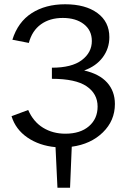

<svg xmlns="http://www.w3.org/2000/svg" viewBox="-20 -684 608 899"><path d="M316 3 308 195H249L240 5Q164 -2 108.5 -40Q53 -78 34 -140L112 -169Q136 -114 181.5 -86Q227 -58 286 -58Q356 -58 396.5 -93Q437 -128 437 -185Q437 -245 385.5 -280Q334 -315 223 -315V-367Q316 -367 363 -402.5Q410 -438 410 -492Q410 -542 372.5 -571Q335 -600 274 -600Q213 -600 171.5 -570Q130 -540 115 -483L38 -498Q64 -581 128.5 -622.5Q193 -664 285 -664Q380 -664 436 -623Q492 -582 492 -510Q492 -457 461 -415.5Q430 -374 374 -354Q445 -338 481.5 -297.5Q518 -257 518 -197Q518 -119 461.5 -64Q405 -9 316 3Z"/></svg>

Font: Ysabeau Medium
Style: Regular
Weight: 500
Designer: Christian Thalmann (Catharsis Fonts)
Version: Version 0.003